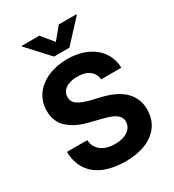

<svg xmlns="http://www.w3.org/2000/svg" viewBox="-224 -1080 1104 1217"><g transform="rotate(-30 327.5 -472.0)"><path d="M39.8 -228.3H188.6Q190.7 -198.9 203.1 -178.1Q215.6 -157.3 235.1 -144Q254.6 -130.7 279.5 -124.6Q304.3 -118.6 331 -118.6Q390.3 -118.6 424.7 -143.5Q459.2 -168.3 459.9 -208.1Q459.9 -226.6 451.7 -240.4Q443.5 -254.3 427.7 -264.9Q411.9 -275.6 389 -283.7Q366.1 -291.9 336.3 -299L257.1 -318.9Q165.1 -340.9 111.9 -388.8Q58.6 -436.8 58.9 -517Q58.6 -582.4 94.5 -632.8Q112.2 -657.7 137.1 -677Q161.9 -696.4 192.5 -709.7Q223 -723 258.9 -730.1Q294.7 -737.2 334.5 -737.2Q394.9 -737.2 444.4 -721.1Q494 -704.9 529.5 -676Q565 -647 584.7 -606.7Q604.4 -566.4 605.1 -518.1H457.7Q453.5 -561.1 421.7 -584.9Q389.9 -608.7 333.5 -608.7Q305.4 -608.7 283.6 -602.6Q261.7 -596.6 246.8 -585.6Q231.9 -574.6 224.3 -559.8Q216.6 -545.1 216.6 -527.3Q215.9 -487.9 250.4 -468.4Q267.4 -458.5 287.6 -450.6Q307.9 -442.8 331.7 -437.1L397 -421.5Q444.2 -410.9 484.2 -393.3Q524.1 -375.7 553.3 -349.6Q582.4 -323.5 598.7 -288.4Q615.1 -253.2 615.1 -207.7Q614.7 -107.2 540.5 -49Q465.2 10.3 332.7 10.3Q293.7 10.3 256.9 4.6Q220.2 -1.1 188 -13.1Q155.9 -25.2 129.1 -44.2Q102.3 -63.2 82.7 -89.7Q63.2 -116.1 52 -150.6Q40.8 -185 39.8 -228.3ZM256.4 -953.8 327.8 -867.2 399.1 -953.8H528.1V-948.9L383.9 -792.6H271.3L127.5 -948.9V-953.8Z"/></g></svg>

Font: Inter P
Style: Bold
Weight: 700
Designer: Rasmus Andersson
Foundry: rsms
Version: Version 3.018;git-588b23468